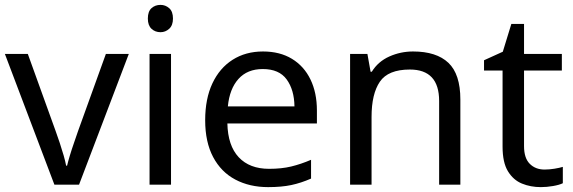

<svg xmlns="http://www.w3.org/2000/svg" viewBox="-20 -757 2349 787"><path d="M203 0 0 -536H94L208 -220Q216 -198 225 -171Q234 -144 241 -119.5Q248 -95 251 -78H255Q259 -95 266.5 -120Q274 -145 283.5 -172Q293 -199 300 -220L414 -536H508L304 0Z M638 -737Q658 -737 673.5 -723.5Q689 -710 689 -681Q689 -653 673.5 -639Q658 -625 638 -625Q616 -625 601 -639Q586 -653 586 -681Q586 -710 601 -723.5Q616 -737 638 -737ZM681 -536V0H593V-536Z M1058 -546Q1127 -546 1176.5 -516Q1226 -486 1252.5 -431.5Q1279 -377 1279 -304V-251H912Q914 -160 958.5 -112.5Q1003 -65 1083 -65Q1134 -65 1173.5 -74.5Q1213 -84 1255 -102V-25Q1214 -7 1174 1.5Q1134 10 1079 10Q1003 10 944.5 -21Q886 -52 853.5 -113.5Q821 -175 821 -264Q821 -352 850.5 -415Q880 -478 933.5 -512Q987 -546 1058 -546ZM1057 -474Q994 -474 957.5 -433.5Q921 -393 914 -321H1187Q1186 -389 1155 -431.5Q1124 -474 1057 -474Z M1673 -546Q1769 -546 1818 -499.5Q1867 -453 1867 -349V0H1780V-343Q1780 -472 1660 -472Q1571 -472 1537 -422Q1503 -372 1503 -278V0H1415V-536H1486L1499 -463H1504Q1530 -505 1576 -525.5Q1622 -546 1673 -546Z M2212 -62Q2232 -62 2253 -65.5Q2274 -69 2287 -73V-6Q2273 1 2247 5.5Q2221 10 2197 10Q2155 10 2119.5 -4.5Q2084 -19 2062 -55Q2040 -91 2040 -156V-468H1964V-510L2041 -545L2076 -659H2128V-536H2283V-468H2128V-158Q2128 -109 2151.5 -85.5Q2175 -62 2212 -62Z"/></svg>

Font: Noto Sans Warang Citi
Style: Regular
Weight: 400
Designer: Mangu Purty
Foundry: Mangu Purty
Version: Version 3.002; ttfautohint (v1.8.4.7-5d5b)